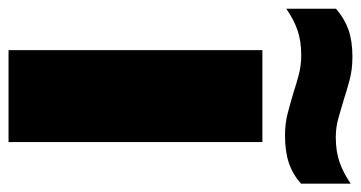

<svg xmlns="http://www.w3.org/2000/svg" viewBox="-260 -628 846 450"><g transform="rotate(90 163.0 -403.0)"><path d="M55.5 0V-595H271V0ZM255.5 -648Q227 -648 202.5 -654.5Q178 -661 154.5 -668Q133.5 -675 112.2 -680.5Q91 -686 67.5 -686Q34.5 -686 9.5 -677.5Q-15.5 -669 -41.5 -651V-767.5Q-18.5 -787.5 7.8 -796.8Q34 -806 71.5 -806Q100.5 -806 125 -799.5Q149.5 -793 172.5 -785.5Q194 -779 215.2 -773Q236.5 -767 259.5 -767Q293 -767 318 -775.8Q343 -784.5 368.5 -802V-685.5Q346.5 -666 319.8 -657Q293 -648 255.5 -648Z"/></g></svg>

Font: Encode Sans SC Condensed Thin Black
Style: Regular
Weight: 900
Version: Version 3.002